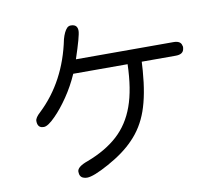

<svg xmlns="http://www.w3.org/2000/svg" viewBox="-86 -863 1172 1019"><g transform="rotate(-10 500.0 -353.5)"><path d="M923.8 -534.2Q924.8 -537.1 924.8 -542Q924.8 -546.9 922.9 -550.8Q918 -577.1 878.9 -577.1H353.5Q393.6 -697.3 393.6 -723.6Q393.6 -741.2 384.8 -750Q376 -758.8 357.4 -758.8Q345.7 -758.8 336.9 -750Q320.3 -732.4 309.6 -693.4Q264.6 -472.7 118.2 -334Q89.8 -308.6 89.8 -291Q89.8 -258.8 113.3 -253.9Q118.2 -252.9 124 -252.9Q146.5 -252.9 187.5 -294.9Q223.6 -331.1 261.2 -386.2Q298.8 -441.4 326.2 -503.9H619.1Q615.2 -368.2 583 -279.3Q550.8 -189.5 486.3 -130.9Q421.9 -72.3 321.3 -34.2Q321.3 -34.2 321.3 -34.2Q262.7 -13.7 262.7 12.7Q262.7 42 285.2 48.8Q293 51.8 303.7 51.8Q337.9 51.8 422.9 4.9Q511.7 -43.9 564.5 -99.6Q623 -159.2 652.8 -243.2Q682.6 -327.1 692.4 -456.1L695.3 -503.9H878.9Q919.9 -503.9 923.8 -534.2Z"/></g></svg>

Font: FakePearl
Style: Light
Weight: 350
Version: Version 1.2